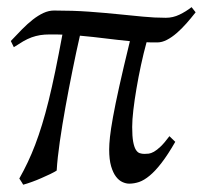

<svg xmlns="http://www.w3.org/2000/svg" viewBox="-20 -486 559 529"><path d="M335.9 20Q327.1 20 317.4 15.6Q307.6 11.2 299.6 0.7Q291.5 -9.8 286.1 -28.1Q280.8 -46.4 280.8 -74.2Q280.8 -88.4 283 -108.9Q285.2 -129.4 291.3 -163.3Q297.4 -197.3 308.6 -247.8Q319.8 -298.3 337.9 -372.6Q303.7 -376 270.8 -380.1Q237.8 -384.3 200.2 -387.7Q189.9 -342.8 179.7 -292Q169.4 -241.2 160.4 -191.4Q151.4 -141.6 144.8 -95.9Q138.2 -50.3 136.2 -16.1Q129.4 -11.7 118.2 -6.3Q106.9 -1 94.2 4.6Q81.5 10.3 68.1 15.1Q54.7 20 43.9 22.9Q43 21 40.3 16.8Q37.6 12.7 35.6 9.5Q33.7 6.3 33.2 5.9Q45.9 -16.6 56.6 -39.3Q67.4 -62 77.1 -87.6Q86.9 -113.3 95.9 -142.8Q105 -172.4 114 -208.7Q123 -245.1 132.3 -290Q141.6 -335 151.9 -390.6Q143.6 -391.1 134.8 -391.1H117.2Q102.5 -391.1 90.6 -389.2Q78.6 -387.2 67.1 -383.1Q55.7 -378.9 43.9 -372.1Q32.2 -365.2 18.1 -356L9.8 -373Q25.4 -389.6 40.5 -405Q55.7 -420.4 70.3 -431.9Q85 -443.4 99.6 -450.2Q114.3 -457 128.9 -457Q181.6 -457 224.6 -453.9Q267.6 -450.7 304.4 -447Q341.3 -443.4 373.5 -440.2Q405.8 -437 437 -437Q456.5 -437 474.4 -445.6Q492.2 -454.1 507.8 -466.3L519 -452.1Q506.8 -436.5 493.7 -421.6Q480.5 -406.7 467 -395Q453.6 -383.3 439.9 -376.2Q426.3 -369.1 413.1 -369.1H397.9Q390.6 -369.1 383.8 -369.6Q375.5 -339.4 368.4 -306.4Q361.3 -273.4 356 -241.9Q350.6 -210.4 347.4 -182.9Q344.2 -155.3 344.2 -136.2Q344.2 -110.4 346.9 -95.7Q349.6 -81.1 354.2 -73.5Q358.9 -65.9 365 -64Q371.1 -62 377.9 -62Q383.8 -62 389.9 -62.7Q396 -63.5 404.1 -67.9Q412.1 -72.3 422.6 -82.3Q433.1 -92.3 446.8 -110.8L462.9 -95.2Q442.4 -59.6 425 -37.1Q407.7 -14.6 392.3 -2Q377 10.7 363.3 15.4Q349.6 20 335.9 20Z"/></svg>

Font: Akkhara
Style: Italic
Weight: 400
Italic angle: -7°
Designer: J. Victor Gaultney
Version: Version 1.00 June 13, 2006, initial release